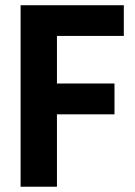

<svg xmlns="http://www.w3.org/2000/svg" viewBox="-20 -707 510 727"><path d="M58 0V-687.2H448.8V-571H195.6V-390.8H413.5V-274.1H195.6V0Z"/></svg>

Font: Archivo SemiBold Condensed
Style: Regular
Weight: 600
Width: 3
Version: Version 2.001